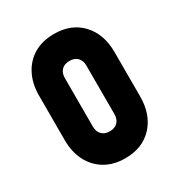

<svg xmlns="http://www.w3.org/2000/svg" viewBox="-142 -661 720 771"><g transform="rotate(-30 218.0 -275.0)"><path d="M218.1 13Q164.5 13 125.2 -10.2Q86 -33.5 64.5 -75Q43 -116.5 43 -172V-378Q43 -433.3 64.5 -475.1Q86 -517 125.2 -540Q164.5 -563 218.1 -563Q298.5 -563 345.8 -512.2Q393 -461.5 393 -378V-172Q393 -89.1 345.8 -38Q298.5 13 218.1 13ZM218 -112Q242 -112 255 -125.9Q268 -139.7 268 -162V-388Q268 -410.7 255 -424.3Q242 -438 218 -438Q194 -438 181 -424.3Q168 -410.7 168 -388V-162Q168 -139.7 181 -125.9Q194 -112 218 -112Z"/></g></svg>

Font: Mohave Light
Style: Regular
Weight: 300
Designer: Gumpita Rahayu
Foundry: Tokotype
Version: Version 2.003